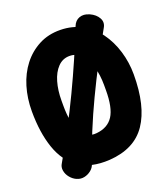

<svg xmlns="http://www.w3.org/2000/svg" viewBox="-141 -817 852 974"><g transform="rotate(-20 285.0 -329.5)"><path d="M108 53 105 52Q87 44 73 27Q59 10 55.5 -10.5Q52 -31 63 -48Q154 -205 229 -362.5Q304 -520 366 -677Q377 -705 401 -713.5Q425 -722 452 -710L455 -709Q486 -695 499.5 -670Q513 -645 497 -619Q408 -462 333.5 -305.5Q259 -149 205 8Q199 27 182.5 40Q166 53 146 57Q126 61 108 53ZM560 -347Q560 -176 497 -83Q434 10 297 19Q194 25 131 -19Q68 -63 39 -148Q10 -233 10 -347Q10 -417 28.5 -478.5Q47 -540 83 -586.5Q119 -633 170.5 -660Q222 -687 287 -686Q351 -685 402 -657.5Q453 -630 488 -582Q523 -534 541.5 -473Q560 -412 560 -347ZM170 -320Q170 -224 198 -174.5Q226 -125 282 -131Q343 -137 371.5 -181Q400 -225 400 -320V-347Q400 -402 387 -447Q374 -492 348.5 -519Q323 -546 285 -546Q248 -546 222 -519Q196 -492 183 -447Q170 -402 170 -347Z"/></g></svg>

Font: Winky Sans
Style: Bold
Weight: 700
Designer: Simon Atzbach
Foundry: typofactur
Version: Version 1.205